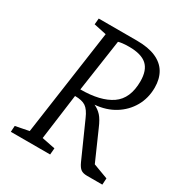

<svg xmlns="http://www.w3.org/2000/svg" viewBox="-154 -762 830 876"><g transform="rotate(30 260.5 -324.0)"><path d="M26 0 28 -32 99 -46 178 -602 112 -616 115 -648H316Q377 -648 416.5 -630.5Q456 -613 475 -580.5Q494 -548 494 -503Q494 -447 468.5 -402.5Q443 -358 398.5 -330.5Q354 -303 295 -298Q317 -288 333 -270.5Q349 -253 365 -215L432 -63L510 -34L508 0H427Q406 0 394.5 -8.5Q383 -17 373 -39L290 -225Q274 -262 254.5 -275Q235 -288 198 -288L166 -48L236 -34L233 0ZM204 -326Q310 -326 366.5 -365Q423 -404 423 -495Q423 -553 393.5 -579.5Q364 -606 300 -606Q278 -606 263.5 -604Q249 -602 244 -600Z"/></g></svg>

Font: Faustina Light
Style: Italic
Weight: 300
Italic angle: -8°
Designer: Alfonso Garcia
Foundry: http://www.omnibus-type.com
Version: Version 1.200